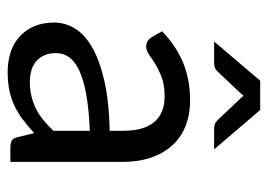

<svg xmlns="http://www.w3.org/2000/svg" viewBox="-122 -593 723 519"><g transform="rotate(90 239.5 -333.5)"><path d="M379.4 0Q366.7 0 359.9 -3.9Q353 -7.8 350.6 -20L339.8 -64.5Q321.3 -47.4 303.5 -33.9Q285.6 -20.5 266.1 -11.2Q246.6 -2 224.1 2.7Q201.7 7.3 174.8 7.3Q147 7.3 122.8 -0.2Q98.6 -7.8 80.3 -23.7Q62 -39.6 51.5 -63.2Q41 -86.9 41 -119.1Q41 -147.5 56.4 -173.6Q71.8 -199.7 106.4 -220.2Q141.1 -240.7 196.8 -253.7Q252.4 -266.6 333.5 -268.6V-305.2Q333.5 -360.8 309.8 -388.9Q286.1 -417 240.7 -417Q210.4 -417 189.7 -409.2Q168.9 -401.4 153.8 -392.1Q138.7 -382.8 127.7 -375Q116.7 -367.2 105.5 -367.2Q96.7 -367.2 90.3 -371.6Q84 -376 80.1 -382.8L64.5 -410.2Q104 -448.2 149.7 -467Q195.3 -485.8 251 -485.8Q291 -485.8 322.3 -472.9Q353.5 -460 374.5 -436Q395.5 -412.1 406.5 -378.9Q417.5 -345.7 417.5 -305.2V0ZM200.7 -52.7Q222.2 -52.7 240.2 -57.1Q258.3 -61.5 274.4 -69.6Q290.5 -77.6 304.9 -89.6Q319.3 -101.6 333.5 -116.2V-214.8Q276.4 -212.4 236.3 -205.3Q196.3 -198.2 171.1 -186.5Q146 -174.8 134.8 -158.9Q123.5 -143.1 123.5 -123.5Q123.5 -105 129.6 -91.6Q135.7 -78.1 146 -69.6Q156.2 -61 170.4 -56.9Q184.6 -52.7 200.7 -52.7ZM383.8 -550.8H326.2Q320.8 -550.8 315.4 -552.7Q310.1 -554.7 304.7 -560.1L247.1 -621.1Q244.6 -623 242.9 -625.5Q241.2 -627.9 238.8 -630.4Q234.9 -625 231.4 -621.6L173.3 -560.1Q164.6 -550.8 151.9 -550.8H92.3L198.2 -675.3H277.3Z"/></g></svg>

Font: Carlito
Style: Regular
Weight: 400
Designer: Lukasz Dziedzic
Foundry: tyPoland Lukasz Dziedzic
Version: Version 1.103; Beta1; all basic design good, some composites